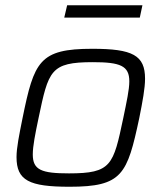

<svg xmlns="http://www.w3.org/2000/svg" viewBox="-20 -704 618 732"><path d="M236 -684 225 -637H513L523 -684ZM245 8C447 8 465 -39 511 -254C524 -319 533 -368 533 -404C533 -493 486 -518 332 -518C130 -518 110 -470 66 -254C53 -189 43 -141 43 -105C43 -16 91 8 245 8ZM243 -43C138 -43 105 -56 105 -115C105 -147 114 -192 127 -254C165 -435 172 -467 334 -467C439 -467 473 -453 473 -394C473 -362 463 -317 450 -254C412 -74 405 -43 243 -43Z"/></svg>

Font: Saira UNSAM Light Italic
Style: Regular
Weight: 300
Italic angle: -12°
Designer: Hector Gatti with collaboration of the Omnibus-Type team
Foundry: Omnibus-Type
Version: Version 0.072;PS 000.072;hotconv 1.0.88;makeotf.lib2.5.64775